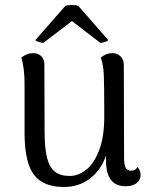

<svg xmlns="http://www.w3.org/2000/svg" viewBox="-20 -733 606 766"><path d="M541 -36Q541 -15 525 -2.5Q509 10 481 10Q403 10 403 -92V-112Q382 -53 338 -20Q294 13 235 13Q153 13 116 -35Q79 -83 78 -197V-395Q78 -464 65 -503Q87 -521 112 -521Q132 -521 144.5 -509Q157 -497 157 -476L158 -207Q158 -142 167.5 -104Q177 -66 198.5 -48.5Q220 -31 258 -31Q292 -31 323.5 -55.5Q355 -80 375.5 -133.5Q396 -187 396 -269Q396 -398 394 -437Q392 -476 382 -503Q403 -521 428 -521Q448 -521 461 -508Q474 -495 474 -473L475 -103Q475 -75 481.5 -63.5Q488 -52 503 -52Q521 -52 529 -67Q541 -51 541 -36ZM121 -573 241 -710Q250 -713 266 -713Q283 -713 292 -710L412 -573Q409 -569 398 -565.5Q387 -562 380 -562L267 -649L153 -562Q146 -562 134.5 -565.5Q123 -569 121 -573Z"/></svg>

Font: Arima Madurai
Style: Regular
Weight: 400
Designer: Joana Correia and Natanael Gama
Foundry: NDISCOVER
Version: Version 1.019